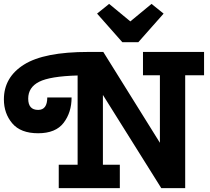

<svg xmlns="http://www.w3.org/2000/svg" viewBox="-65 -967 1079 987"><path d="M-45 -456Q-45 -570 58.5 -635Q162 -700 389 -700H466L757 -233V-580H670V-700H984V-580H887V0H764L464 -479V-120H551V0H237V-120H334V-579Q192 -575 136 -546.5Q80 -518 80 -460Q80 -402 131 -402Q178 -402 178 -466H303Q303 -389 262 -335.5Q221 -282 131 -282Q41 -282 -2 -333Q-45 -384 -45 -456ZM564 -750 434 -897 496 -947 605 -857 714 -947 776 -897 646 -750Z"/></svg>

Font: Cherry Swash
Style: Bold
Weight: 700
Designer: Kasatkina Nataliya
Foundry: Nataliya Kasatkina
Version: Version 1.001